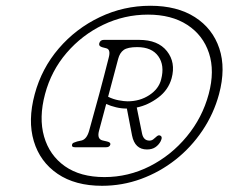

<svg xmlns="http://www.w3.org/2000/svg" viewBox="-20 -768 774 650"><path d="M325.5 -139Q234.5 -139 175 -179.5Q115.5 -220 94.5 -290Q73.5 -360 97.5 -449Q121 -536.5 179 -604Q237 -671.5 317.8 -710Q398.5 -748.5 489 -748.5Q579.5 -748.5 639.8 -710Q700 -671.5 722.5 -604Q745 -536.5 721.5 -449Q703.5 -382.5 665.2 -325.8Q627 -269 574 -227.2Q521 -185.5 457.5 -162.2Q394 -139 325.5 -139ZM333.5 -168.5Q414.5 -168.5 487 -205.2Q559.5 -242 612.2 -305.8Q665 -369.5 686.5 -449.5Q707.5 -527.5 687.5 -588.2Q667.5 -649 614 -683.8Q560.5 -718.5 481 -718.5Q401 -718.5 329.2 -684Q257.5 -649.5 205.5 -589Q153.5 -528.5 132.5 -449.5Q111 -369.5 129.2 -305.8Q147.5 -242 199.8 -205.2Q252 -168.5 333.5 -168.5ZM561 -503Q550 -463.5 515.8 -437.8Q481.5 -412 443 -404L461 -315.5Q466 -292 486 -292Q493 -292 498.5 -296Q504 -300 508 -304Q515.5 -311.5 521 -309.5Q532 -306 524 -290Q517.5 -277.5 506.2 -269.8Q495 -262 477.5 -262Q436.5 -262 427 -309.5L409.5 -400.5H408Q390.5 -400.5 372.8 -404.8Q355 -409 339.5 -416Q333 -392 326.8 -368.5Q320.5 -345 315 -324.5Q308 -297 327.5 -292.5L342.5 -289Q355.5 -286 353.5 -278.5Q351 -269.5 339 -269.5H234Q221.5 -269.5 224 -278.5Q225 -283 229.8 -285Q234.5 -287 241 -289L256.5 -292.5Q273.5 -297 281.5 -324.5Q299 -387 315.8 -449Q332.5 -511 348 -572.5Q355.5 -600.5 340 -604.5L326.5 -608Q313.5 -611.5 316 -621.5Q319.5 -633 331.5 -633H451Q515 -633 545.2 -594.8Q575.5 -556.5 561 -503ZM380 -568.5Q375 -549.5 365.8 -515Q356.5 -480.5 346 -440.5Q363 -432 381.5 -428.5Q400 -425 412 -425Q453.5 -425 485.5 -446Q517.5 -467 525.5 -499Q538 -546.5 516 -577.5Q494 -608.5 444.5 -608.5Q412.5 -608.5 399 -599Q385.5 -589.5 380 -568.5Z"/></svg>

Font: Fraunces 9pt S100 Thin
Style: Italic
Weight: 100
Italic angle: -16°
Version: Version 1.000; ttfautohint (v1.8.3)